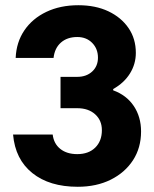

<svg xmlns="http://www.w3.org/2000/svg" viewBox="-20 -705 590 735"><path d="M277.5 10Q169.2 10 103.8 -42.5Q38.3 -95 30 -190H181.7Q185.8 -155 210.8 -135Q235.8 -115 275.8 -115Q319.2 -115 344.6 -140Q370 -165 370 -206.7Q370 -244.2 344.2 -267.5Q318.3 -290.8 275.8 -290.8H211.7V-410.8H275.8Q310.8 -410.8 332.9 -431.2Q355 -451.7 355 -484.2Q355 -518.3 332.9 -540.8Q310.8 -563.3 275.8 -563.3Q237.5 -563.3 213.3 -542.1Q189.2 -520.8 185 -483.3H40Q42.5 -543.3 73.3 -588.8Q104.2 -634.2 157.5 -659.6Q210.8 -685 280 -685Q345.8 -685 395 -661.7Q444.2 -638.3 472.1 -597.5Q500 -556.7 500 -502.5Q500 -460 477.5 -423.8Q455 -387.5 413.3 -364.2V-359.2Q464.2 -340.8 492.1 -299.2Q520 -257.5 520 -201.7Q520 -139.2 489.2 -91.7Q458.3 -44.2 403.8 -17.1Q349.2 10 277.5 10Z"/></svg>

Font: Funnel Sans ExtraBold
Style: Regular
Weight: 800
Version: Version 1.000; Beta; Release 5; Build 24; ttfautohint (v1.8.